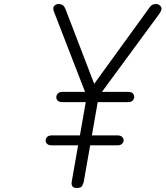

<svg xmlns="http://www.w3.org/2000/svg" viewBox="-20 -942 824 955"><path d="M362 -7Q346.5 -7 340.5 -15Q334.5 -23 336.5 -37L368.5 -219H238Q222 -219 214.5 -226.2Q207 -233.5 207 -243Q207 -253 214.5 -260.8Q222 -268.5 238 -268.5H377.5L406.5 -434H291.5Q274.5 -434 267.2 -441.2Q260 -448.5 260 -458.5Q260 -468.5 267.5 -476.8Q275 -485 291.5 -485H403L250.5 -878.5Q247 -888 246 -891.2Q245 -894.5 245 -900Q245 -908.5 252.5 -915.2Q260 -922 271 -922Q285.5 -922 293.2 -915.5Q301 -909 305.5 -897.5L448.5 -525L725 -906.5Q732 -916 739.5 -919Q747 -922 756.5 -922Q763.5 -922 769.5 -918.8Q775.5 -915.5 779.5 -910.2Q783.5 -905 783.5 -898.5Q783.5 -890 773 -874L487 -485H616Q633 -485 640.2 -477.8Q647.5 -470.5 647.5 -460.5Q647.5 -450 640.2 -442Q633 -434 616 -434H466L437 -268.5H563.5Q579.5 -268.5 587.2 -261.2Q595 -254 595 -244Q595 -234.5 587.2 -226.8Q579.5 -219 563.5 -219H428.5L396.5 -37.5Q393.5 -26.5 388 -16.8Q382.5 -7 362 -7Z"/></svg>

Font: Edu VIC WA NT Hand
Style: Regular
Weight: 400
Designer: Tina and Corey Anderson, Eben Sorkin, Mirko Velimirovic
Foundry: Google for Education
Version: Version 1.000